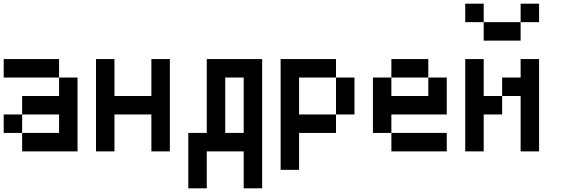

<svg xmlns="http://www.w3.org/2000/svg" viewBox="-20 -920 3040 1040"><path d="M0 -200V-300H100V-200ZM0 -500V-600H300V-500ZM100 -200H300V-300H100V-400H300V-500H400V-100H100Z M500 -100V-600H600V-400H800V-600H900V-100H800V-300H600V-100Z M1000 -200H1100V-600H1400V100H1300V-100H1100V100H1000ZM1200 -200H1300V-500H1200Z M1500 0V-600H1800V-500H1600V-300H1800V-200H1600V0ZM1900 -300H1800V-500H1900Z M2000 -200V-500H2100V-400H2300V-500H2400V-300H2100V-200ZM2100 -200H2400V-100H2100ZM2100 -500V-600H2300V-500Z M2500 -100V-600H2600V-400H2700V-300H2600V-100ZM2500 -800V-900H2600V-800ZM2700 -400V-500H2800V-600H2900V-100H2800V-400ZM2900 -900V-800H2800V-900ZM2600 -700V-800H2800V-700Z"/></svg>

Font: GalmuriMono9 Regular
Style: Regular
Weight: 400
Designer: Lee Minseo (quiple)
Version: Version 2.399;hotconv 1.1.1;makeotfexe 2.6.0 DEVELOPMENT